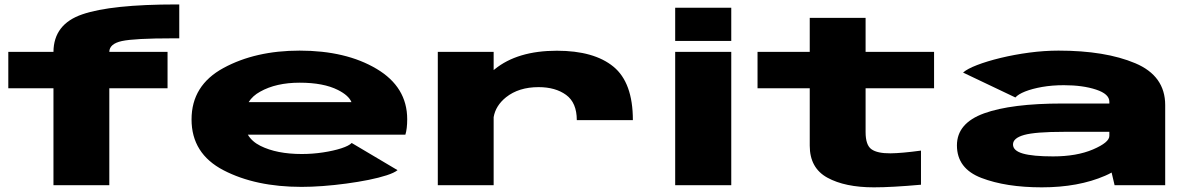

<svg xmlns="http://www.w3.org/2000/svg" viewBox="-20 -814 5230 844"><path d="M215 0V-426H16.5V-586H215Q216 -708 342 -751Q468.5 -794.5 756.5 -794.5H768V-645.5H740Q571 -645.5 515.5 -633.5Q461 -621.5 460.5 -586H716.5V-426H460.5V0Z M1305.5 7.5Q1103.5 7.5 962.8 -65.5Q822 -138.5 822 -289Q822 -439 962.5 -515.2Q1103 -591.5 1297 -591.5Q1500.5 -591.5 1635.2 -511.5Q1770 -431.5 1770 -290Q1770 -248 1762 -222H1069.5Q1087.5 -191.5 1124.5 -173Q1196.5 -137 1306.5 -137Q1354 -137 1400 -144Q1446 -151 1480 -162Q1514 -173 1526 -185.5L1727.5 -66Q1713.5 -54.5 1679.8 -43.5Q1646 -32.5 1600 -23.2Q1554 -14 1502 -7Q1450 0 1399.2 3.8Q1348.5 7.5 1305.5 7.5ZM1073 -365H1525Q1513 -394.5 1465.5 -418.5Q1402 -450.5 1297.5 -450.5Q1193.5 -450.5 1123.5 -411Q1090.5 -393 1073 -365Z M2515.5 -286Q2515.5 -362.5 2468.5 -396.8Q2421.5 -431 2347.5 -431Q2260.5 -431 2204.5 -386.5Q2158.5 -349.5 2150 -299V0H1904.5V-586H2150V-506Q2152.5 -507.5 2154.5 -509.5Q2254.5 -591 2428 -591Q2591 -591 2676.5 -521Q2762 -451 2762 -286Z M2948 0V-586H3194.5V0ZM2948 -780H3194.5V-634H2948Z M3821.5 9.5Q3694.5 9.5 3617 -33Q3539.5 -75.5 3539.5 -173.5V-426H3310V-586H3539.5V-735.5H3785V-586H4086V-426H3785V-233.5Q3785 -176 3811 -157.8Q3837 -139.5 3894.5 -140Q3944 -140.5 4028.5 -152V-2Q3900 9.5 3821.5 9.5Z M4879.5 0 4866.5 -55.5Q4853 -48 4838 -41.5Q4720.5 9.5 4559.5 9.5Q4402 9.5 4294.2 -31.8Q4186.5 -73 4186.5 -175Q4186.5 -272.5 4306 -315.8Q4425.5 -359 4650.5 -359H4856.5V-367Q4856.5 -401 4798 -420.2Q4739.5 -439.5 4656.5 -439.5Q4605 -439.5 4561 -431.8Q4517 -424 4486.2 -411.8Q4455.5 -399.5 4443.5 -385.5L4213.5 -495Q4231 -511 4275 -528Q4319 -545 4379 -559.5Q4439 -574 4505 -582.8Q4571 -591.5 4633 -591.5Q4839 -591.5 4970.5 -536Q5102 -480.5 5102 -352V0ZM4856.5 -216.5V-234.5H4657Q4531 -234.5 4482 -220.8Q4433 -207 4433 -179Q4433 -151.5 4476.5 -139Q4520 -126.5 4609 -126.5Q4713 -126.5 4784.8 -157.2Q4856.5 -188 4856.5 -216.5Z"/></svg>

Font: Anybody UltraExpanded ExtraBold
Style: Regular
Weight: 800
Width: 9
Designer: Tyler Finck
Foundry: Etcetera Type Company
Version: Version 1.010; ttfautohint (v1.8.3) -l 8 -r 50 -G 200 -x 14 